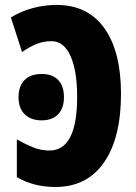

<svg xmlns="http://www.w3.org/2000/svg" viewBox="-20 -744 547 774"><path d="M203.1 9.8Q116.2 9.8 47.9 -29.8V-182.1Q80.1 -163.6 112.3 -150.4Q144.5 -137.2 179.2 -137.2Q291 -137.2 291 -354Q291 -458.5 264.2 -518.3Q237.3 -578.1 187 -578.1Q154.8 -578.1 126.2 -566.2Q97.7 -554.2 68.8 -534.2L23.9 -673.8Q66.9 -699.7 113.8 -711.9Q160.6 -724.1 208 -724.1Q334 -724.1 400.9 -630.1Q467.8 -536.1 467.8 -365.2Q467.8 -188 399.2 -89.1Q330.6 9.8 203.1 9.8ZM54.7 -352.1Q54.7 -397 78.9 -421.4Q103 -445.8 147.9 -445.8Q191.4 -445.8 214.6 -421.4Q237.8 -397 237.8 -352.1Q237.8 -307.6 214.1 -283.2Q190.4 -258.8 147.9 -258.8Q105 -258.8 79.8 -283.2Q54.7 -307.6 54.7 -352.1Z"/></svg>

Font: Open Sans Condensed ExtraBold
Style: Regular
Weight: 800
Width: 3
Designer: Monotype Design Team
Foundry: Monotype Imaging Inc.
Version: Version 3.000; ttfautohint (v1.8.4)